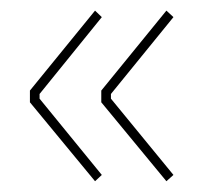

<svg xmlns="http://www.w3.org/2000/svg" viewBox="-20 -413 379 360"><path d="M54.2 -236.8V-228L170.9 -85L158.2 -73.2L36.1 -221.2V-243.2L158.2 -393.1L170.9 -380.9ZM188 -236.8V-228L305.2 -85L292 -73.2L169.9 -221.2V-243.2L292 -393.1L305.2 -380.9Z"/></svg>

Font: Rawengulk
Style: Light
Weight: 300
Version: Version 0.92